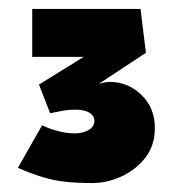

<svg xmlns="http://www.w3.org/2000/svg" viewBox="-20 -821 406 429"><path d="M186 -412Q151 -412 125 -415Q99 -418 74.5 -425.5Q50 -433 20 -446L74 -541Q91 -533 110 -528Q129 -523 148 -523Q165 -523 178 -530.5Q191 -538 191 -551Q191 -562 180 -569Q169 -576 148 -576Q133 -576 120 -573.5Q107 -571 92 -568L67 -632L240 -739V-694H52V-801H294L306 -703L171 -614V-620Q184 -628 199 -633Q214 -638 225 -638Q266 -638 296 -609Q326 -580 326 -535Q326 -496 305 -469Q284 -442 252 -427Q220 -412 186 -412Z"/></svg>

Font: Lexend Exa Black
Style: Regular
Weight: 900
Designer: Bonnie Shaver-Troup, Thomas Jockin
Foundry: Lexend
Version: Version 1.007